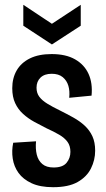

<svg xmlns="http://www.w3.org/2000/svg" viewBox="-20 -766 442 799"><path d="M201 13Q147 13 111.5 -3.5Q76 -20 57 -46.5Q38 -73 33 -106Q28 -139 35 -172L130 -178Q127 -147 133 -122.5Q139 -98 156 -83.5Q173 -69 203 -69Q241 -69 257 -88.5Q273 -108 273 -134Q273 -159 261 -175.5Q249 -192 227 -205Q205 -218 174 -232Q148 -245 122.5 -259Q97 -273 76 -292Q55 -311 43 -337Q31 -363 31 -399Q31 -441 49.5 -473Q68 -505 104.5 -523Q141 -541 195 -541Q254 -541 292.5 -519Q331 -497 348.5 -458.5Q366 -420 361 -368L268 -359Q271 -387 264.5 -409Q258 -431 241 -445Q224 -459 195 -459Q165 -459 148.5 -443Q132 -427 132 -401Q132 -379 143.5 -363.5Q155 -348 177 -334.5Q199 -321 228 -307Q258 -292 285 -277Q312 -262 332.5 -243Q353 -224 364.5 -199Q376 -174 376 -139Q376 -100 358.5 -65Q341 -30 303 -8.5Q265 13 201 13ZM77 -746 196 -667 316 -746V-659L196 -581L77 -659Z"/></svg>

Font: Bricolage Grotesque Condensed Medium
Style: Regular
Weight: 500
Width: 3
Designer: Mathieu Triay
Foundry: Atelier Triay
Version: Version 1.000;gftools[0.9.30]